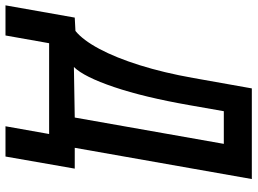

<svg xmlns="http://www.w3.org/2000/svg" viewBox="-178 -628 915 682"><g transform="rotate(90 279.0 -287.5)"><path d="M1 -96 48.5 -98.5Q81 -125 112.2 -183.5Q143.5 -242 170.2 -327.2Q197 -412.5 215.5 -517L252.5 -725H574.5L463.5 -96H537.5L494.5 150H387L414.5 -5H92L64.5 150H-42.5ZM356 -96 449.5 -625.5H333.5L312 -503Q284 -343 247.8 -235.8Q211.5 -128.5 176.5 -93Z"/></g></svg>

Font: JuliaMono SemiBold
Style: Italic
Weight: 600
Italic angle: -9°
Monospace: yes
Designer: cormullion
Foundry: corm
Version: Version 0.056; ttfautohint (v1.8.4)